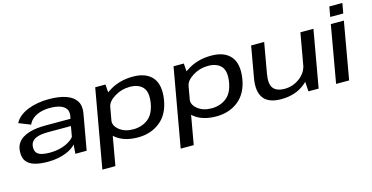

<svg xmlns="http://www.w3.org/2000/svg" viewBox="-92 -1227 3709 1913"><g transform="rotate(-15 1762.5 -270.5)"><path d="M264.5 6.5Q322 6.5 369.8 -3Q417.5 -12.5 454.8 -27.8Q492 -43 517 -60.5Q542 -78 554.5 -94.5L547.5 0H664L729.5 -368.5Q743 -445.5 711 -495.2Q679 -545 607.2 -569.8Q535.5 -594.5 430 -594.5Q371.5 -594.5 317 -585Q262.5 -575.5 215.2 -556.8Q168 -538 132.2 -509.5Q96.5 -481 76.5 -442.5L197 -394.5Q214 -432.5 247 -457.5Q280 -482.5 324.2 -494.8Q368.5 -507 419 -507Q480.5 -507 522.5 -493Q564.5 -479 584 -450.2Q603.5 -421.5 596.5 -378.5L591 -349.5H330.5Q290.5 -349.5 247.5 -345Q204.5 -340.5 165 -328.8Q125.5 -317 93.2 -296Q61 -275 41.5 -242.5Q22 -210 20 -164Q16.5 -100 45 -62.8Q73.5 -25.5 130 -9.5Q186.5 6.5 264.5 6.5ZM303 -76.5Q257.5 -76.5 223.5 -85Q189.5 -93.5 172 -114.8Q154.5 -136 156.5 -174.5Q158 -206.5 173.5 -227Q189 -247.5 214.5 -258.5Q240 -269.5 271.5 -274Q303 -278.5 337 -278.5H576.5L557.5 -172Q539.5 -147.5 503 -125.5Q466.5 -103.5 415.5 -90Q364.5 -76.5 303 -76.5Z M766.5 222H901L1024 -474.5L1016 -589H910ZM1195 4Q1329 4 1423.2 -71.5Q1517.5 -147 1540.5 -296Q1562.5 -444.5 1498 -519.5Q1433.5 -594.5 1299 -594.5Q1169 -594.5 1068.5 -537Q968 -479.5 959.5 -429L1004 -360Q1012.5 -414.5 1084.2 -459.2Q1156 -504 1241.5 -504Q1332 -504 1376.5 -454.8Q1421 -405.5 1403.5 -295Q1385.5 -184 1321.8 -135Q1258 -86 1168 -86Q1082 -86 1026.2 -131Q970.5 -176 980.5 -231L912 -161Q902 -110.5 983.2 -53.2Q1064.5 4 1195 4Z M1574.5 222H1709L1832 -474.5L1824 -589H1718ZM2003 4Q2137 4 2231.2 -71.5Q2325.5 -147 2348.5 -296Q2370.5 -444.5 2306 -519.5Q2241.5 -594.5 2107 -594.5Q1977 -594.5 1876.5 -537Q1776 -479.5 1767.5 -429L1812 -360Q1820.5 -414.5 1892.2 -459.2Q1964 -504 2049.5 -504Q2140 -504 2184.5 -454.8Q2229 -405.5 2211.5 -295Q2193.5 -184 2129.8 -135Q2066 -86 1976 -86Q1890 -86 1834.2 -131Q1778.5 -176 1788.5 -231L1720 -161Q1710 -110.5 1791.2 -53.2Q1872.5 4 2003 4Z M2952 0H3057L3161 -589H3026.5L2943.5 -121ZM2653 -589.5H2518.5L2462 -269Q2438 -133.5 2489.8 -64Q2541.5 5.5 2671 5.5Q2819.5 5.5 2917.8 -75.2Q3016 -156 3030 -234L2972 -276Q2957.5 -191 2887 -138.2Q2816.5 -85.5 2731 -85.5Q2648 -85.5 2613.8 -129.8Q2579.5 -174 2598 -277.5Z M3237 0H3371.5L3475 -589.5H3340.5ZM3371.5 -763 3353 -659.5H3487.5L3506 -763Z"/></g></svg>

Font: Anybody Expanded Medium
Style: Italic
Weight: 500
Width: 7
Italic angle: -10°
Version: Version 1.113;gftools[0.9.25]